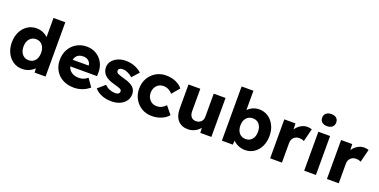

<svg xmlns="http://www.w3.org/2000/svg" viewBox="-19 -1625 4848 2459"><g transform="rotate(20 2404.5 -395.0)"><path d="M272 11Q204 11 150 -24.5Q96 -60 65 -122.5Q34 -185 34 -265Q34 -345 65 -407.5Q96 -470 150.5 -506Q205 -542 274 -542Q320 -542 361 -524.5Q402 -507 429 -479V-740H590V0H441L437 -58Q411 -28 367 -8.5Q323 11 272 11ZM313 -122Q368 -122 400.5 -161Q433 -200 433 -265Q433 -330 400.5 -369.5Q368 -409 313 -409Q259 -409 226 -369.5Q193 -330 193 -265Q193 -200 226 -161Q259 -122 313 -122Z M978 10Q890 10 825 -25Q760 -60 724 -122Q688 -184 688 -263Q688 -345 723 -407.5Q758 -470 819 -506Q880 -542 958 -542Q1032 -542 1089.5 -507Q1147 -472 1179 -411.5Q1211 -351 1209 -274L1208 -231H843Q856 -184 895 -157Q934 -130 995 -130Q1029 -130 1055.5 -140Q1082 -150 1113 -174L1188 -68Q1141 -28 1087 -9Q1033 10 978 10ZM960 -408Q863 -408 843 -321H1061V-322Q1058 -360 1030 -384Q1002 -408 960 -408Z M1490 10Q1413 10 1353 -15Q1293 -40 1258 -82L1355 -166Q1386 -134 1425 -120Q1464 -106 1499 -106Q1527 -106 1542.5 -117.5Q1558 -129 1558 -148Q1558 -168 1540 -179Q1522 -189 1456 -207Q1361 -231 1318 -274Q1276 -316 1276 -378Q1276 -427 1306 -464Q1336 -501 1384 -521.5Q1432 -542 1488 -542Q1554 -542 1610.5 -520Q1667 -498 1708 -461L1624 -367Q1597 -392 1560 -409.5Q1523 -427 1493 -427Q1431 -427 1431 -386Q1431 -365 1452 -352Q1462 -346 1484 -338.5Q1506 -331 1544 -320Q1591 -308 1625 -291.5Q1659 -275 1679 -253Q1711 -218 1711 -165Q1711 -114 1682.5 -74.5Q1654 -35 1604 -12.5Q1554 10 1490 10Z M2039 10Q1962 10 1901 -26Q1840 -62 1804.5 -124.5Q1769 -187 1769 -266Q1769 -345 1804.5 -407.5Q1840 -470 1901 -506Q1962 -542 2039 -542Q2110 -542 2169.5 -517Q2229 -492 2264 -447L2177 -343Q2157 -368 2124.5 -385.5Q2092 -403 2054 -403Q1997 -403 1961.5 -364.5Q1926 -326 1926 -266Q1926 -208 1962 -169Q1998 -130 2054 -130Q2092 -130 2122.5 -145Q2153 -160 2177 -188L2263 -83Q2229 -40 2168.5 -15Q2108 10 2039 10Z M2532 11Q2444 11 2394.5 -45.5Q2345 -102 2345 -203V-531H2506V-225Q2506 -177 2529 -149.5Q2552 -122 2594 -122Q2636 -122 2662.5 -148Q2689 -174 2689 -214V-531H2850V0H2699L2695 -68Q2668 -33 2625 -11Q2582 11 2532 11Z M3312 11Q3261 11 3217 -8.5Q3173 -28 3146 -57L3142 -1H2993V-740H3154V-476Q3180 -505 3221 -523.5Q3262 -542 3308 -542Q3377 -542 3430.5 -506Q3484 -470 3515 -408Q3546 -346 3546 -266Q3546 -185 3515.5 -122.5Q3485 -60 3432 -24.5Q3379 11 3312 11ZM3270 -124Q3324 -124 3356.5 -162.5Q3389 -201 3389 -266Q3389 -330 3356.5 -368Q3324 -406 3270 -406Q3215 -406 3182 -368Q3149 -330 3149 -266Q3149 -201 3182 -162.5Q3215 -124 3270 -124Z M3651 0V-531H3803L3806 -450Q3833 -491 3874.5 -516.5Q3916 -542 3963 -542Q3981 -542 3996.5 -539Q4012 -536 4025 -532L3981 -355Q3970 -362 3951.5 -366.5Q3933 -371 3913 -371Q3869 -371 3840.5 -342Q3812 -313 3812 -266V0Z M4195 -636Q4150 -636 4124.5 -657.5Q4099 -679 4099 -719Q4099 -755 4124.5 -778Q4150 -801 4195 -801Q4240 -801 4265 -779.5Q4290 -758 4290 -719Q4290 -682 4264.5 -659Q4239 -636 4195 -636ZM4115 0V-531H4275V0Z M4425 0V-531H4577L4580 -450Q4607 -491 4648.5 -516.5Q4690 -542 4737 -542Q4755 -542 4770.5 -539Q4786 -536 4799 -532L4755 -355Q4744 -362 4725.5 -366.5Q4707 -371 4687 -371Q4643 -371 4614.5 -342Q4586 -313 4586 -266V0Z"/></g></svg>

Font: Lexend
Style: Bold
Weight: 700
Designer: Bonnie Shaver-Troup, Thomas Jockin
Foundry: Lexend
Version: Version 1.007; ttfautohint (v1.8.3)